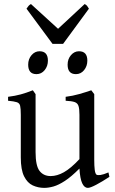

<svg xmlns="http://www.w3.org/2000/svg" viewBox="-20 -916 570 951"><path d="M199.2 14.6Q168.9 14.6 142.3 2.4Q115.7 -9.8 99.4 -42.5Q83 -75.2 83 -136.2V-347.2Q83 -378.4 79.8 -391.8Q76.7 -405.3 63.5 -409.7Q50.3 -414.1 20 -417V-436.5Q55.2 -440.9 82.8 -448.5Q110.4 -456.1 142.6 -468.8L156.2 -449.7V-163.1Q156.2 -94.7 176 -69.3Q195.8 -43.9 231 -43.9Q262.7 -43.9 296.6 -63Q330.6 -82 373.5 -127.9V-347.2Q373.5 -376.5 368.9 -390.9Q364.3 -405.3 349.9 -410.4Q335.4 -415.5 305.2 -417V-436.5Q340.3 -440.9 372.8 -450.2Q405.3 -459.5 432.1 -468.8L446.8 -449.7V-124Q446.8 -94.2 449.2 -75Q451.7 -55.7 458 -50.8Q463.9 -47.4 478 -49.3Q492.2 -51.3 517.1 -62L522 -40Q486.3 -16.6 456.8 -1Q427.2 14.6 415 14.6Q397.9 14.6 387.2 -8.1Q376.5 -30.8 373.5 -81.1Q333 -40.5 301.5 -20Q270 0.5 245.1 7.6Q220.2 14.6 199.2 14.6ZM356 -548.8Q314.9 -548.8 314.9 -595.7Q314.9 -623.5 331.5 -642.8Q348.1 -662.1 371.1 -662.1Q412.6 -662.1 412.6 -615.7Q412.6 -588.4 396.5 -568.6Q380.4 -548.8 356 -548.8ZM160.6 -548.8Q119.6 -548.8 119.6 -595.7Q119.6 -623.5 136.2 -642.8Q152.8 -662.1 175.8 -662.1Q217.3 -662.1 217.3 -615.7Q217.3 -588.4 201.2 -568.6Q185.1 -548.8 160.6 -548.8ZM240.2 -698.7 111.3 -873Q118.2 -882.8 121.8 -887.2Q125.5 -891.6 133.3 -896L267.6 -773.4L399.4 -896Q407.7 -891.6 411.1 -887.2Q414.6 -882.8 420.4 -873L292.5 -698.7Z"/></svg>

Font: David Libre
Style: Regular
Weight: 400
Designer: Ismar David, J. Victor Gaultney, Annie Olsen and Meir Sadan
Foundry: Monotype Imaging Inc. & SIL International
Version: Version 1.100; ttfautohint (v1.8.4.7-5d5b)